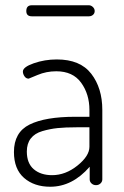

<svg xmlns="http://www.w3.org/2000/svg" viewBox="-20 -704 471 730"><path d="M196 -478Q285 -478 327 -423.5Q369 -369 369 -286V-22Q369 -13 362 -6.5Q355 0 345 0Q335 0 328 -6.5Q321 -13 321 -22V-70Q255 6 171 6Q110 6 71.5 -27.5Q33 -61 33 -126Q33 -201 92.5 -230.5Q152 -260 266 -260H320V-286Q320 -346 288.5 -389.5Q257 -433 194 -433Q156 -433 123 -419Q90 -405 89 -405Q79 -405 73 -414Q67 -423 67 -432Q67 -449 108.5 -463.5Q150 -478 196 -478ZM320 -146V-220H271Q228 -220 199 -217Q170 -214 141 -205.5Q112 -197 97 -177.5Q82 -158 82 -128Q82 -83 108.5 -60.5Q135 -38 178 -38Q229 -38 274.5 -74.5Q320 -111 320 -146ZM80 -662Q80 -684 101 -684H318Q326 -684 333 -677.5Q340 -671 340 -662Q340 -653 333.5 -647.5Q327 -642 318 -642H101Q80 -642 80 -662Z"/></svg>

Font: Dosis
Style: Light
Weight: 300
Designer: Edgar Tolentino, Pablo Impallari, Igino Marini
Foundry: Edgar Tolentino, Pablo Impallari, Igino Marini
Version: Version 1.007